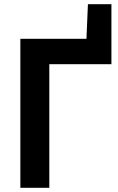

<svg xmlns="http://www.w3.org/2000/svg" viewBox="-20 -895 563 915"><path d="M77 -710H392L399 -875H511V-589H215V0H77Z"/></svg>

Font: Oxford Sans
Style: Bold
Weight: 700
Designer: Matt McInerney, Pablo Impallari, Rodrigo Fuenzalida
Foundry: Matt McInerney, Pablo Impallari, Rodrigo Fuenzalida
Version: Version 3.000g; ttfautohint (v1.5) -l 8 -r 28 -G 28 -x 14 -D